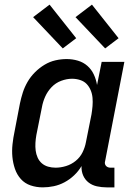

<svg xmlns="http://www.w3.org/2000/svg" viewBox="-20 -797 590 829"><path d="M165 12Q137 12 112 3.5Q87 -5 70 -24Q53 -43 44.5 -68Q36 -93 33.5 -119.5Q31 -146 34 -174Q37 -202 43 -230L66 -350Q71 -374 78.5 -397.5Q86 -421 99 -443.5Q112 -466 131 -485Q150 -504 172.5 -517.5Q195 -531 219.5 -536.5Q244 -542 268 -542Q293 -542 316.5 -535Q340 -528 357.5 -512.5Q375 -497 385 -475.5Q395 -454 399 -430L419 -530H517L434 -102Q432 -96 433 -90.5Q434 -85 437.5 -81Q441 -77 446 -75Q451 -73 457 -73H474V12H440Q419 12 398.5 7.5Q378 3 362.5 -9Q347 -21 339 -39.5Q331 -58 332 -80Q319 -58 300 -40Q281 -22 258.5 -10Q236 2 212 7Q188 12 165 12ZM220 -73Q242 -73 265 -80Q288 -87 307 -102.5Q326 -118 336.5 -139.5Q347 -161 351 -183L375 -303Q378 -321 379.5 -339Q381 -357 379.5 -374.5Q378 -392 371.5 -407.5Q365 -423 354 -434.5Q343 -446 326 -451.5Q309 -457 291 -457Q268 -457 244 -448Q220 -439 202.5 -420.5Q185 -402 175 -379.5Q165 -357 161 -334L137 -214Q134 -197 133 -180Q132 -163 134 -147Q136 -131 142.5 -116.5Q149 -102 160.5 -92Q172 -82 187.5 -77.5Q203 -73 220 -73ZM434 -588 306 -723 377 -777 492 -632ZM251 -588 123 -723 194 -777 309 -632Z"/></svg>

Font: Lode Dark
Style: Bold Italic
Weight: 700
Italic angle: -11°
Monospace: yes
Designer: Belleve Invis
Foundry: Belleve Invis
Version: Version 29.2.0; ttfautohint (v1.8.3)